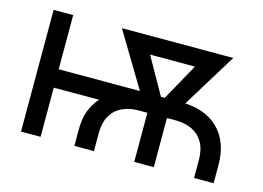

<svg xmlns="http://www.w3.org/2000/svg" viewBox="-76 -659 1090 796"><g transform="rotate(15 469.0 -261.0)"><path d="M293.9 0V-70.3Q293.9 -123.5 311 -161.1Q328.1 -198.7 355.5 -223.6Q382.8 -248.5 413.3 -262.9Q443.8 -277.3 471.2 -283.2Q498.5 -289.1 515.1 -289.1L672.4 -289.6Q776.4 -290 834 -233.6Q891.6 -177.2 891.6 -78.1V0H807.6V-78.1Q807.6 -121.6 791 -151.1Q774.4 -180.7 744.1 -195.8Q713.9 -210.9 672.4 -210.9H514.2Q472.7 -210.9 441.9 -195.8Q411.1 -180.7 394.5 -151.1Q377.9 -121.6 377.9 -78.1V0ZM64.9 0V-522.5H148.9V0ZM117.7 -210.9V-290H530.3V-211.9ZM550.8 0V-277.3H634.8V0ZM542 -215.8 357.9 -522.5H456.5L620.6 -231.4L610.8 -215.8ZM581.5 -215.8 573.7 -234.4 733.9 -522.5H835.9L647.5 -215.8ZM434.6 -446.8V-522.5H775.4V-446.8Z"/></g></svg>

Font: Inter 28pt
Style: Regular
Weight: 400
Designer: Rasmus Andersson
Foundry: rsms
Version: Version 4.001;git-66647c0bb